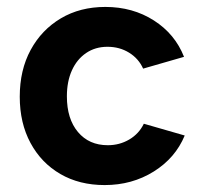

<svg xmlns="http://www.w3.org/2000/svg" viewBox="-20 -527 589 554"><path d="M282 7Q209 7 154 -25Q99 -57 68 -114.5Q37 -172 37 -248Q37 -325 68.5 -383Q100 -441 155.5 -474Q211 -507 284 -507Q363 -507 424 -468Q485 -429 511 -363L393 -329Q380 -358 352.5 -375Q325 -392 290 -392Q255 -392 228.5 -374Q202 -356 187.5 -324Q173 -292 173 -249Q173 -184 205 -146Q237 -108 291 -108Q325 -108 353 -124.5Q381 -141 395 -170L513 -136Q486 -71 423.5 -32Q361 7 282 7Z"/></svg>

Font: Albert Sans
Style: Bold
Weight: 700
Designer: Andreas Rasmussen
Foundry: a.Foundry
Version: Version 1.025